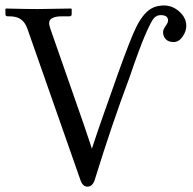

<svg xmlns="http://www.w3.org/2000/svg" viewBox="-20 -678 713 710"><path d="M586.9 -657.7Q618.2 -657.7 643.6 -634.8Q668.9 -611.8 668.9 -582Q668.9 -562 655 -542.2Q641.1 -522.5 622.1 -522.5Q603.5 -522.5 593.3 -532.7Q583 -543 583 -559.6Q583 -568.4 592.3 -581.5Q601.6 -594.7 601.6 -601.6Q601.6 -622.1 574.2 -622.1Q560.1 -622.1 549.8 -611.6Q539.6 -601.1 517.1 -549.1Q494.6 -497.1 458.5 -390.6Q395 -222.2 329.6 -10.7Q321.3 12.2 303.2 12.2Q286.1 12.2 277.8 -11.2L81.1 -572.3Q72.8 -595.2 57.4 -606.4Q42 -617.7 13.7 -617.7H8.3Q0 -617.7 0 -626V-644.5L2 -646.5Q79.6 -644.5 118.7 -644.5L243.2 -646.5L245.1 -644.5V-626Q245.1 -617.7 237.3 -617.7H210.4Q161.6 -617.7 161.6 -592.3Q161.6 -586.4 166 -572.3L290.5 -215.8L319.8 -128.4Q335.4 -176.3 359.4 -244.9Q383.3 -313.5 399.4 -357.9L415 -402.3Q463.9 -538.6 483.9 -578.1Q512.2 -634.8 546.4 -649.9Q564 -657.7 586.9 -657.7Z"/></svg>

Font: Libertinage
Style: l
Weight: 400
Designer: OSP
Foundry: OSP
Version: Version 1.0; 2008; OFL relea